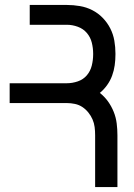

<svg xmlns="http://www.w3.org/2000/svg" viewBox="-20 -755 540 775"><path d="M364 0V-209Q364 -226 362 -242Q360 -258 353.5 -273Q347 -288 336.5 -301Q326 -314 312.5 -323Q299 -332 282.5 -335.5Q266 -339 250 -339H19V-419H250Q272 -419 294 -426.5Q316 -434 330.5 -451Q345 -468 350.5 -490.5Q356 -513 356 -535V-539Q356 -561 350.5 -583Q345 -605 330.5 -622Q316 -639 294 -647Q272 -655 250 -655H100V-735H250Q276 -735 302.5 -730.5Q329 -726 352.5 -714Q376 -702 394.5 -683Q413 -664 425 -640.5Q437 -617 441.5 -591Q446 -565 446 -539V-535Q446 -513 443 -491.5Q440 -470 432.5 -449.5Q425 -429 412 -411Q399 -393 383 -380Q402 -365 416 -345.5Q430 -326 439 -303.5Q448 -281 451 -257Q454 -233 454 -209V0Z"/></svg>

Font: Iosevka Custom Medium
Style: Regular
Weight: 500
Monospace: yes
Designer: Belleve Invis
Foundry: Belleve Invis
Version: Version 32.5.0; ttfautohint (v1.8.4)